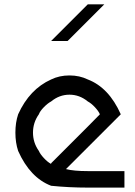

<svg xmlns="http://www.w3.org/2000/svg" viewBox="-20 -853 614 873"><path d="M379.2 0Q294.2 0 212.5 -8.3Q116.7 -45 62.5 -166.7Q50 -204.2 50 -250Q50 -295.8 62.5 -333.3Q114.2 -447.5 212.5 -491.7Q250 -510 295.8 -510Q341.7 -510 379.2 -491.7Q475 -455 529.2 -333.3L280 -84.2Q315 -75 379.2 -75H545.8V0ZM212.5 -107.5V-110.8Q242.5 -140.8 379.2 -277.5L434.2 -333.3Q428.3 -347.5 411.7 -365.4Q395 -383.3 379.2 -391.7Q341.7 -422.5 295.8 -422.5Q250 -422.5 212.5 -391.7Q196.7 -383.3 179.2 -365.4Q161.7 -347.5 156.7 -333.3Q130 -295.8 130 -250Q130 -204.2 156.7 -166.7Q162.5 -152.5 179.6 -134.2Q196.7 -115.8 212.5 -107.5ZM454.2 -833.3Q386.7 -765 287.5 -666.7H212.5L379.2 -833.3Z"/></svg>

Font: 0xA000
Style: Regular
Weight: 400
Version: Version 0.1